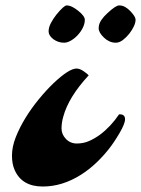

<svg xmlns="http://www.w3.org/2000/svg" viewBox="-20 -681 517 704"><path d="M23.9 0ZM34.2 -56.6Q23.9 -78.6 23.9 -110.6Q23.9 -142.6 37.8 -178Q51.8 -213.4 73.5 -248.8Q95.2 -284.2 122.1 -316.9Q148.9 -349.6 175.3 -375Q232.9 -429.7 260.7 -429.7Q272.5 -429.7 286.9 -419.7Q301.3 -409.7 305.2 -404.8Q231.4 -325.2 211.9 -252.9Q205.6 -231 205.6 -209.7Q205.6 -188.5 221.7 -171.6Q237.8 -154.8 261.7 -154.8Q285.6 -154.8 306.4 -163.8Q327.1 -172.9 347.2 -187.5Q386.7 -217.3 416.5 -261.7Q438.5 -263.2 438.5 -243.7Q438.5 -227.5 418.2 -192.9Q397.9 -158.2 377.9 -133.1Q357.9 -107.9 332.3 -83.5Q306.6 -59.1 276.4 -40Q208.5 2.9 136.7 2.9Q61 2.9 34.2 -56.6ZM361.3 -543Q341.8 -561.5 341.8 -577.4Q341.8 -593.3 351.3 -607.2Q360.8 -621.1 374 -632.8Q404.3 -661.1 416.7 -661.1Q429.2 -661.1 439.5 -655Q449.7 -648.9 458 -640.1Q477.1 -620.1 477.1 -608.9Q477.1 -597.7 470.7 -584.2Q464.4 -570.8 454.1 -557.6Q443.8 -544.4 430.7 -534.4Q417.5 -524.4 404.8 -524.4Q392.1 -524.4 380.9 -529.5Q369.6 -534.7 361.3 -543ZM175.8 -537.1Q158.2 -550.8 158.2 -565.7Q158.2 -580.6 166.7 -596.7Q175.3 -612.8 186.5 -627Q214.4 -661.1 224.4 -661.1Q234.4 -661.1 245.4 -655.5Q256.3 -649.9 266.6 -641.6Q291 -622.1 291 -608.4Q291 -594.7 284.2 -580.3Q277.3 -565.9 266.1 -553.5Q254.9 -541 241 -532.7Q227.1 -524.4 215.3 -524.4Q203.6 -524.4 193.8 -527.8Q184.1 -531.2 175.8 -537.1Z"/></svg>

Font: Molle
Style: Regular
Weight: 400
Italic angle: -22°
Designer: Elena Albertoni
Foundry: Elena Albertoni
Version: Version 1.001; ttfautohint (v0.92) -l 12 -r 12 -G 200 -x 10 